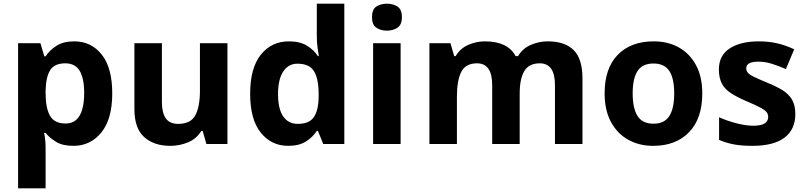

<svg xmlns="http://www.w3.org/2000/svg" viewBox="-20 -780 4366 1040"><path d="M382 -556Q474 -556 531 -484.5Q588 -413 588 -274Q588 -135 529 -62.5Q470 10 378 10Q319 10 284 -11.5Q249 -33 227 -60H219Q223 -41 225 -20.5Q227 0 227 20V240H78V-546H199L220 -475H227Q249 -508 286 -532Q323 -556 382 -556ZM334 -437Q276 -437 252.5 -401Q229 -365 227 -291V-275Q227 -196 250.5 -153.5Q274 -111 336 -111Q370 -111 392 -130Q414 -149 425 -186Q436 -223 436 -276Q436 -356 411.5 -396.5Q387 -437 334 -437Z M1212 -546V0H1098L1078 -70H1070Q1044 -28 998.5 -9Q953 10 902 10Q814 10 761 -37.5Q708 -85 708 -190V-546H857V-227Q857 -169 878 -139Q899 -109 945 -109Q1013 -109 1038 -155.5Q1063 -202 1063 -289V-546Z M1541 10Q1450 10 1392.5 -61.5Q1335 -133 1335 -272Q1335 -412 1393 -484Q1451 -556 1545 -556Q1604 -556 1642 -533Q1680 -510 1702 -476H1707Q1704 -492 1700 -522.5Q1696 -553 1696 -585V-760H1845V0H1731L1702 -71H1696Q1674 -37 1637 -13.5Q1600 10 1541 10ZM1593 -109Q1655 -109 1680 -145.5Q1705 -182 1706 -255V-271Q1706 -351 1681.5 -393Q1657 -435 1591 -435Q1542 -435 1514 -392.5Q1486 -350 1486 -270Q1486 -190 1514 -149.5Q1542 -109 1593 -109Z M2150 -546V0H2001V-546ZM2076 -760Q2109 -760 2133 -744.5Q2157 -729 2157 -686.8Q2157 -646 2133 -630Q2109 -614 2076 -614Q2041.7 -614 2018.4 -630Q1995 -646 1995 -686.8Q1995 -729 2018.4 -744.5Q2041.7 -760 2076 -760Z M2947 -556Q3040 -556 3087.5 -508.5Q3135 -461 3135 -356V0H2986V-319.4Q2986 -437 2903.8 -437Q2845 -437 2820 -395Q2795 -353 2795 -273.5V0H2646V-319.4Q2646 -437 2564 -437Q2502.3 -437 2478.6 -390.7Q2455 -344.4 2455 -257.4V0H2306V-546H2420L2440.2 -476H2448Q2473 -518 2516.5 -537Q2560 -556 2606.7 -556Q2667 -556 2709 -536.5Q2751 -517 2773 -476H2786Q2811 -518 2855.5 -537Q2900 -556 2947 -556Z M3784 -273.7Q3784 -138 3712.5 -64Q3641 10 3518 10Q3442.1 10 3382.8 -23.1Q3323.4 -56.2 3289.2 -119.8Q3255 -183.4 3255 -274Q3255 -410 3326 -483Q3397 -556 3521 -556Q3598.4 -556 3657.2 -523Q3716 -490 3750 -427.3Q3784 -364.5 3784 -273.7ZM3407 -274Q3407 -193 3433.5 -151.5Q3460 -110 3519.9 -110Q3579 -110 3605.5 -151.5Q3632 -193 3632 -274Q3632 -355 3605.5 -395.5Q3579 -436 3519.5 -436Q3460 -436 3433.5 -395.5Q3407 -355 3407 -274Z M4288 -162Q4288 -79 4229.5 -34.5Q4171 10 4055 10Q3998 10 3957 2.5Q3916 -5 3875 -22V-145Q3919 -125 3970 -112Q4021 -99 4060 -99Q4104 -99 4122.5 -112Q4141 -125 4141 -146Q4141 -160 4133.5 -171Q4126 -182 4101 -196Q4076 -210 4023 -232Q3972 -254 3939 -275.5Q3906 -297 3890 -327.5Q3874 -358 3874 -404Q3874 -480 3933 -518Q3992 -556 4090 -556Q4141 -556 4187 -546Q4233 -536 4282 -513L4237 -406Q4197 -423 4161 -434.5Q4125 -446 4088 -446Q4055 -446 4038.5 -437Q4022 -428 4022 -410Q4022 -397 4030.5 -386.5Q4039 -376 4063.5 -364Q4088 -352 4136 -332Q4183 -313 4217 -292.5Q4251 -272 4269.5 -241.5Q4288 -211 4288 -162Z"/></svg>

Font: Noto Sans Gunjala Gondi
Style: Regular
Weight: 400
Designer: Ek Type
Foundry: Ek Type
Version: Version 1.004